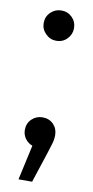

<svg xmlns="http://www.w3.org/2000/svg" viewBox="-79 -559 356 736"><g transform="rotate(10 98.5 -191.0)"><path d="M40 -465Q40 -490 57.5 -507Q75 -524 99 -524Q124 -524 141 -507Q158 -490 158 -465Q158 -441 141 -423.5Q124 -406 99 -406Q75 -406 57.5 -423.5Q40 -441 40 -465ZM49 142 79 6Q62 0 51 -15Q40 -30 40 -49Q40 -75 57.5 -91.5Q75 -108 99 -108Q125 -108 141.5 -91Q158 -74 158 -49Q158 -31 152.5 -14Q147 3 141 23L102 142Z"/></g></svg>

Font: Radio Canada Condensed
Style: Regular
Weight: 400
Width: 3
Designer: Charles Daoud, Etienne Aubert Bonn, Alexandre Saumier Demers, Jacques Le Bailly
Foundry: Radio-Canada
Version: Version 2.104; ttfautohint (v1.8.4.7-5d5b);gftools[0.9.28.de